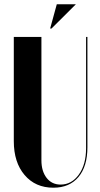

<svg xmlns="http://www.w3.org/2000/svg" viewBox="-20 -873 471 903"><path d="M222.2 -738.8H215.8L247.1 -853H336.9ZM44.9 -699.2H174.8V-119.1Q174.8 -67.9 199.2 -36.4Q223.6 -4.9 265.1 -4.9Q316.9 -4.9 350.8 -52Q384.8 -99.1 384.8 -175.8V-699.2H391.1V-180.2Q391.1 -90.3 348.9 -40.3Q306.6 9.8 231 9.8Q146.5 9.8 95.7 -49.8Q44.9 -109.4 44.9 -209Z"/></svg>

Font: Moniqa Black Display
Style: Regular
Weight: 900
Designer: Rajesh Rajput
Foundry: Rajesh Rajput
Version: Version 1.000